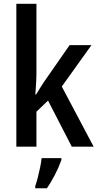

<svg xmlns="http://www.w3.org/2000/svg" viewBox="-20 -780 520 1021"><path d="M66.9 0V-759.8H173.8V-396.5Q173.8 -366.7 171.9 -336.9Q169.9 -307.1 168 -277.3H171.9Q182.6 -295.4 193.1 -312Q203.6 -328.6 213.9 -344.2L350.1 -540H466.3L308.6 -319.8L478 0H361.8L235.4 -245.1L173.8 -186V0ZM167.5 221.2V209.5Q174.3 189.9 181.2 163.3Q188 136.7 193.6 109.4Q199.2 82 201.2 61H306.6V70.3Q292 111.3 271.5 150.6Q251 189.9 229.5 221.2Z"/></svg>

Font: Open Sans
Style: Regular
Weight: 600
Width: 3
Foundry: Ascender Corporation
Version: Version 1.000